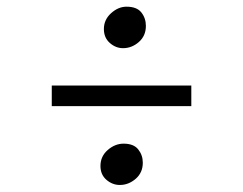

<svg xmlns="http://www.w3.org/2000/svg" viewBox="-20 -598 709 560"><path d="M339 -457.5Q317.5 -457.5 300.2 -472.8Q283 -488 283 -513.5Q283 -540.5 304 -559.5Q325 -578.5 349 -578.5Q379 -578.5 392.2 -561.8Q405.5 -545 405.5 -522.5Q405.5 -493.5 385 -475.5Q364.5 -457.5 339 -457.5ZM538 -348.5V-288.5H131V-348.5ZM273 -114Q273 -142 294.2 -160.5Q315.5 -179 340.5 -179Q370 -179 383.2 -162.2Q396.5 -145.5 396.5 -123.5Q396.5 -94.5 375.8 -76.5Q355 -58.5 329.5 -58.5Q308 -58.5 290.5 -73.5Q273 -88.5 273 -114Z"/></svg>

Font: Merriweather 24pt SemiCondensed Light
Style: Regular
Weight: 300
Width: 4
Designer: Eben Sorkin
Foundry: Eben Sorkin
Version: Version 2.100